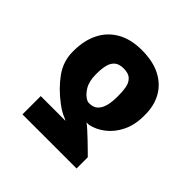

<svg xmlns="http://www.w3.org/2000/svg" viewBox="-183 -729 1088 1088"><g transform="rotate(45 361.5 -185.0)"><path d="M573.7 183.6H140.1V37.1H338.4Q329.6 31.7 318.4 27.3Q307.1 22.9 291.3 14.2Q275.4 5.4 252.4 -11.7Q181.6 -64.9 136 -128.4Q90.3 -191.9 90.3 -268.6V-278.3Q90.8 -360.4 121.8 -422.1Q152.8 -483.9 213.4 -518.3Q273.9 -552.7 361.8 -552.7Q449.2 -552.7 509.8 -522Q570.3 -491.2 601.8 -436Q633.3 -380.9 633.3 -306.6V-296.9Q633.3 -224.6 606.7 -170.4Q580.1 -116.2 537.6 -83.3Q495.1 -50.3 447.8 -41Q447.8 -41 441.2 -41Q434.6 -41 429.2 -41Q442.9 -30.8 463.6 -12Q484.4 6.8 506.3 27.8Q528.3 48.8 546.6 66.9Q564.9 85 573.7 93.8ZM449.7 -268.6V-278.3Q450.2 -311 444.6 -340.3Q439 -369.6 420.2 -387.9Q401.4 -406.2 361.8 -406.2Q325.7 -406.2 306.6 -389.6Q287.6 -373 280.8 -344.2Q273.9 -315.4 273.9 -278.3V-268.6Q273.9 -215.3 295.2 -180.4Q316.4 -145.5 346.2 -130.9Q350.6 -128.9 355 -128.4Q359.4 -127.9 363.8 -127.9Q397 -127.9 415.8 -146.5Q434.6 -165 442.4 -197Q450.2 -229 449.7 -268.6Z"/></g></svg>

Font: Inter 24pt Black
Style: Regular
Weight: 900
Designer: Rasmus Andersson
Foundry: rsms
Version: Version 4.001;git-66647c0bb